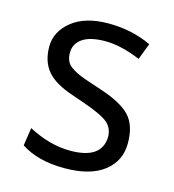

<svg xmlns="http://www.w3.org/2000/svg" viewBox="-89 -622 643 709"><g transform="rotate(15 232.5 -267.5)"><path d="M53.7 -30.8 64 -99.6Q145.5 -56.2 224.1 -56.2Q343.3 -56.2 346.7 -140.1Q346.7 -175.8 321.3 -196.3Q295.9 -216.8 221.7 -242.2L181.2 -256.3Q111.3 -279.3 81.1 -314.5Q50.3 -350.1 50.3 -408.2Q50.3 -464.8 100.6 -505.9Q151.4 -546.9 240.7 -546.9Q330.1 -546.9 404.8 -511.7L380.9 -449.2Q305.2 -480.5 246.6 -480.5Q188 -480.5 158.9 -460.2Q129.9 -439.9 129.9 -406Q129.9 -372.1 150.9 -355.5Q171.9 -338.9 211.4 -325.2Q251 -311.5 275.4 -303.7Q356.4 -277.3 389.9 -241.7Q423.3 -206.1 423.3 -138.2Q423.8 -70.3 371.1 -29.3Q318.8 11.7 219.7 11.7Q219.2 11.7 218.8 11.7Q119.1 11.7 53.7 -30.8Z"/></g></svg>

Font: Oxygen
Style: Normal
Weight: 400
Designer: Vernon Adams
Foundry: Vernon Adams
Version: Version Release 0.2.2 webfont; ttfautohint (v0.8.52-bc40) -l